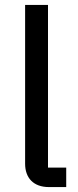

<svg xmlns="http://www.w3.org/2000/svg" viewBox="-20 -760 318 780"><path d="M249 0V-79H175V-740H82V-95C82 -38 115 0 179 0Z"/></svg>

Font: IBM Plex Thai Looped Text
Style: Regular
Weight: 450
Designer: Mike Abbink, Paul van der Laan, Pieter van Rosmalen, Ben Mitchell, Mark Frömberg
Foundry: Bold Monday
Version: Version 1.0